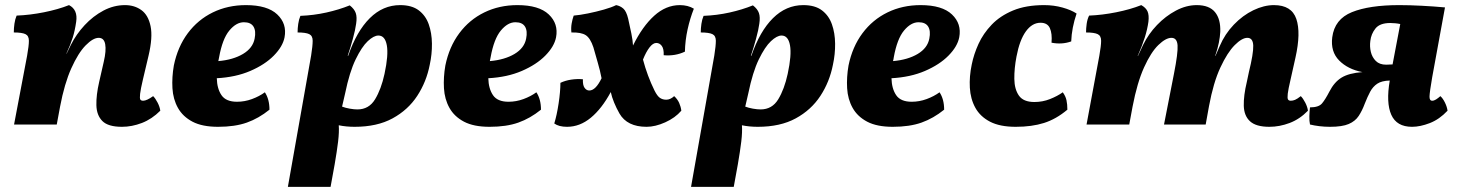

<svg xmlns="http://www.w3.org/2000/svg" viewBox="-20 -487 5704 751"><path d="M35 0 86 -269Q93 -308 93 -327.5Q93 -347 79.5 -353.5Q66 -360 34 -360Q34 -377 36.5 -394.5Q39 -412 45 -426Q97 -428 152 -439Q207 -450 250 -467Q285 -449 278 -402Q273 -367 264.5 -340Q256 -313 240 -278V-276L257 -311Q278 -353 311 -388.5Q344 -424 384.5 -445.5Q425 -467 469 -467Q506 -467 533 -447.5Q560 -428 569 -384.5Q578 -341 561 -269L539 -176Q530 -138 528 -120Q526 -102 529 -97.5Q532 -93 540 -93Q554 -93 579 -111Q588 -102 596.5 -85.5Q605 -69 607 -54Q574 -21 535 -6Q496 9 457 9Q403 9 380.5 -13.5Q358 -36 357 -75.5Q356 -115 368 -167L386 -246Q396 -289 391.5 -314Q387 -339 366 -339Q344 -339 315 -309.5Q286 -280 259 -220Q232 -160 215 -70L202 0Z M833 9Q771 9 733 -11Q695 -31 676 -65Q657 -99 654.5 -142Q652 -185 660 -231Q675 -304 714.5 -357Q754 -410 812.5 -438.5Q871 -467 942 -467Q1026 -467 1064.5 -430.5Q1103 -394 1093 -341Q1086 -305 1051 -269.5Q1016 -234 959 -209.5Q902 -185 828 -181Q829 -140 846.5 -114.5Q864 -89 907 -89Q937 -89 965.5 -99.5Q994 -110 1016 -126Q1034 -99 1034 -58Q992 -24 945.5 -7.5Q899 9 833 9ZM837 -263Q836 -255 834 -248Q892 -253 930.5 -276Q969 -299 976 -336Q982 -366 971.5 -383Q961 -400 934 -400Q904 -400 877 -367.5Q850 -335 837 -263Z M1106 244 1197 -270Q1203 -308 1203 -327.5Q1203 -347 1189.5 -353.5Q1176 -360 1144 -360Q1144 -376 1146.5 -393.5Q1149 -411 1155 -425Q1207 -427 1256.5 -438Q1306 -449 1348 -466Q1366 -452 1371.5 -436Q1377 -420 1373 -394Q1370 -371 1360 -334.5Q1350 -298 1342 -275L1340 -269H1342Q1375 -365 1426.5 -416Q1478 -467 1545 -467Q1591 -467 1618 -446.5Q1645 -426 1657 -392Q1669 -358 1669.5 -316.5Q1670 -275 1661 -234Q1648 -167 1612 -112Q1576 -57 1515.5 -24Q1455 9 1367 9Q1334 9 1305 3Q1307 29 1302.5 66.5Q1298 104 1289 156L1273 244ZM1330 -122 1318 -70Q1331 -65 1348 -62Q1365 -59 1378 -59Q1423 -59 1447 -98.5Q1471 -138 1484 -198Q1500 -272 1493 -310Q1486 -348 1460 -348Q1442 -348 1418.5 -326Q1395 -304 1371 -254.5Q1347 -205 1330 -122Z M1895 9Q1833 9 1795 -11Q1757 -31 1738 -65Q1719 -99 1716.5 -142Q1714 -185 1722 -231Q1737 -304 1776.5 -357Q1816 -410 1874.5 -438.5Q1933 -467 2004 -467Q2088 -467 2126.5 -430.5Q2165 -394 2155 -341Q2148 -305 2113 -269.5Q2078 -234 2021 -209.5Q1964 -185 1890 -181Q1891 -140 1908.5 -114.5Q1926 -89 1969 -89Q1999 -89 2027.5 -99.5Q2056 -110 2078 -126Q2096 -99 2096 -58Q2054 -24 2007.5 -7.5Q1961 9 1895 9ZM1899 -263Q1898 -255 1896 -248Q1954 -253 1992.5 -276Q2031 -299 2038 -336Q2044 -366 2033.5 -383Q2023 -400 1996 -400Q1966 -400 1939 -367.5Q1912 -335 1899 -263Z M2172 -163Q2191 -172 2214 -175.5Q2237 -179 2260 -177Q2259 -154 2266.5 -143.5Q2274 -133 2285 -133Q2310 -133 2333 -181Q2327 -212 2318 -242.5Q2309 -273 2301 -302Q2289 -338 2271 -349.5Q2253 -361 2215 -360Q2213 -378 2216 -395Q2219 -412 2224 -426Q2248 -428 2280 -434.5Q2312 -441 2342 -449.5Q2372 -458 2390 -467Q2406 -464 2418 -453.5Q2430 -443 2437 -414Q2444 -383 2449.5 -356Q2455 -329 2456 -309Q2493 -384 2539 -425.5Q2585 -467 2639 -467Q2671 -467 2694 -453Q2679 -415 2669.5 -372Q2660 -329 2659 -285Q2621 -267 2576 -271Q2577 -296 2568.5 -307.5Q2560 -319 2547 -319Q2534 -319 2520.5 -301.5Q2507 -284 2495 -254Q2512 -190 2540 -133Q2551 -111 2561.5 -104Q2572 -97 2586 -97Q2602 -97 2617 -111Q2630 -99 2636.5 -84.5Q2643 -70 2645 -54Q2621 -26 2582 -8.5Q2543 9 2509 9Q2433 9 2403 -43Q2391 -64 2382 -86Q2373 -108 2369 -127Q2334 -62 2291 -26.5Q2248 9 2198 9Q2166 9 2148 -4Q2158 -36 2165 -82.5Q2172 -129 2172 -163Z M2683 244 2774 -270Q2780 -308 2780 -327.5Q2780 -347 2766.5 -353.5Q2753 -360 2721 -360Q2721 -376 2723.5 -393.5Q2726 -411 2732 -425Q2784 -427 2833.5 -438Q2883 -449 2925 -466Q2943 -452 2948.5 -436Q2954 -420 2950 -394Q2947 -371 2937 -334.5Q2927 -298 2919 -275L2917 -269H2919Q2952 -365 3003.5 -416Q3055 -467 3122 -467Q3168 -467 3195 -446.5Q3222 -426 3234 -392Q3246 -358 3246.5 -316.5Q3247 -275 3238 -234Q3225 -167 3189 -112Q3153 -57 3092.5 -24Q3032 9 2944 9Q2911 9 2882 3Q2884 29 2879.5 66.5Q2875 104 2866 156L2850 244ZM2907 -122 2895 -70Q2908 -65 2925 -62Q2942 -59 2955 -59Q3000 -59 3024 -98.5Q3048 -138 3061 -198Q3077 -272 3070 -310Q3063 -348 3037 -348Q3019 -348 2995.5 -326Q2972 -304 2948 -254.5Q2924 -205 2907 -122Z M3472 9Q3410 9 3372 -11Q3334 -31 3315 -65Q3296 -99 3293.5 -142Q3291 -185 3299 -231Q3314 -304 3353.5 -357Q3393 -410 3451.5 -438.5Q3510 -467 3581 -467Q3665 -467 3703.5 -430.5Q3742 -394 3732 -341Q3725 -305 3690 -269.5Q3655 -234 3598 -209.5Q3541 -185 3467 -181Q3468 -140 3485.5 -114.5Q3503 -89 3546 -89Q3576 -89 3604.5 -99.5Q3633 -110 3655 -126Q3673 -99 3673 -58Q3631 -24 3584.5 -7.5Q3538 9 3472 9ZM3476 -263Q3475 -255 3473 -248Q3531 -253 3569.5 -276Q3608 -299 3615 -336Q3621 -366 3610.5 -383Q3600 -400 3573 -400Q3543 -400 3516 -367.5Q3489 -335 3476 -263Z M3953 9Q3891 9 3852.5 -11Q3814 -31 3795 -65.5Q3776 -100 3773.5 -144Q3771 -188 3781 -235Q3789 -275 3807.5 -315.5Q3826 -356 3859 -390.5Q3892 -425 3942.5 -446Q3993 -467 4064 -467Q4102 -467 4136 -457.5Q4170 -448 4191 -434Q4172 -378 4170 -325Q4134 -312 4093 -320Q4096 -356 4086.5 -377Q4077 -398 4050 -398Q4017 -398 3992.5 -364Q3968 -330 3956 -266Q3947 -219 3947.5 -178.5Q3948 -138 3965.5 -113Q3983 -88 4026 -88Q4058 -88 4087 -99.5Q4116 -111 4137 -126Q4148 -111 4151.5 -95Q4155 -79 4155 -58Q4111 -21 4063.5 -6Q4016 9 3953 9Z M4945 9Q4893 9 4869.5 -12.5Q4846 -34 4845 -73.5Q4844 -113 4857 -167L4865 -205Q4883 -278 4882 -308.5Q4881 -339 4859 -339Q4838 -339 4809.5 -310.5Q4781 -282 4753.5 -223Q4726 -164 4709 -72L4696 0H4533L4572 -199Q4588 -280 4586 -309.5Q4584 -339 4562 -339Q4540 -339 4511 -311Q4482 -283 4455 -223.5Q4428 -164 4410 -70L4397 0H4230L4280 -269Q4287 -308 4287 -327.5Q4287 -347 4273.5 -353.5Q4260 -360 4228 -360Q4228 -376 4230.5 -394Q4233 -412 4240 -426Q4291 -428 4346 -439Q4401 -450 4444 -467Q4462 -457 4468.5 -442.5Q4475 -428 4472 -402Q4468 -373 4458 -341Q4448 -309 4430 -268H4431L4451 -311Q4472 -354 4505.5 -389Q4539 -424 4579.5 -445.5Q4620 -467 4661 -467Q4710 -467 4732.5 -439.5Q4755 -412 4753 -362Q4752 -343 4747.5 -320Q4743 -297 4733 -268H4734L4751 -307Q4771 -354 4806 -390.5Q4841 -427 4882.5 -447Q4924 -467 4963 -467Q5032 -467 5050.5 -413Q5069 -359 5047 -261L5028 -176Q5019 -138 5017 -120.5Q5015 -103 5018 -98Q5021 -93 5029 -93Q5037 -93 5045.5 -96.5Q5054 -100 5068 -111Q5077 -102 5085.5 -85.5Q5094 -69 5096 -54Q5064 -21 5024.5 -6Q4985 9 4945 9Z M5182 9Q5161 9 5140.5 6.5Q5120 4 5104 0Q5101 -13 5101.5 -32.5Q5102 -52 5104 -67Q5138 -67 5151 -82.5Q5164 -98 5180 -129Q5199 -166 5227.5 -183.5Q5256 -201 5309 -205Q5252 -216 5218 -250.5Q5184 -285 5191 -341Q5200 -412 5268 -439.5Q5336 -467 5453 -467Q5493 -467 5541 -464.5Q5589 -462 5632 -458L5582 -185Q5572 -127 5571.5 -110Q5571 -93 5582 -93Q5589 -93 5597 -98Q5605 -103 5614 -111Q5624 -102 5632 -85.5Q5640 -69 5642 -54Q5610 -20 5572.5 -5.5Q5535 9 5503 9Q5443 9 5422 -38Q5401 -85 5416 -172Q5384 -171 5367 -159.5Q5350 -148 5339.5 -128.5Q5329 -109 5318 -81Q5308 -54 5294.5 -33.5Q5281 -13 5255.5 -2Q5230 9 5182 9ZM5340 -327Q5337 -305 5342 -284Q5347 -263 5361.5 -248.5Q5376 -234 5402 -234Q5412 -234 5427 -235L5457 -393Q5448 -395 5437.5 -396Q5427 -397 5418 -397Q5377 -397 5360 -375.5Q5343 -354 5340 -327Z"/></svg>

Font: Vollkorn ExtraBold
Style: Italic
Weight: 800
Italic angle: -11°
Designer: Friedrich Althausen
Foundry: Friedrich Althausen
Version: Version 5.000; ttfautohint (v1.8.3)